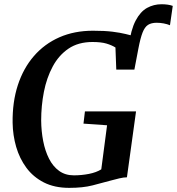

<svg xmlns="http://www.w3.org/2000/svg" viewBox="-20 -900 855 928"><path d="M628 -604.5 602 -677.5Q612.5 -756.5 635.5 -800.2Q658.5 -844 690.8 -861.8Q723 -879.5 760.5 -879.5Q776.5 -879.5 790.5 -877.5Q804.5 -875.5 815 -871.5L801.5 -778Q788.5 -783.5 771.2 -786.8Q754 -790 737.5 -790Q711.5 -790 695.5 -779.8Q679.5 -769.5 669 -742.5Q658.5 -715.5 649 -666ZM314.5 8Q243.5 8 192 -18.2Q140.5 -44.5 107.5 -89.2Q74.5 -134 58.2 -190Q42 -246 41 -306Q39.5 -406.5 66.2 -488.5Q93 -570.5 144 -629.2Q195 -688 267.2 -719.8Q339.5 -751.5 429.5 -751.5Q485.5 -751.5 523.5 -746.8Q561.5 -742 587.8 -735.5Q614 -729 633.5 -724Q640 -722.5 646.2 -721Q652.5 -719.5 659 -718.5L629.5 -563.5H542L538 -670.5Q519.5 -682 494 -689.5Q468.5 -697 427 -697Q358.5 -697 311.2 -665Q264 -633 234.8 -578.5Q205.5 -524 192.2 -456.2Q179 -388.5 179 -317.5Q179.5 -265.5 188.8 -218Q198 -170.5 217 -133Q236 -95.5 265.8 -74Q295.5 -52.5 337 -52.5Q374 -52.5 409.8 -59.5Q445.5 -66.5 469.5 -81.5L497.5 -294.5L383.5 -302.5L390.5 -361.5H637.5L593.5 -43Q578.5 -43 557 -38Q535.5 -33 514 -27Q474 -16 427.5 -4Q381 8 314.5 8Z"/></svg>

Font: Merriweather 24pt SemiBold
Style: Italic
Weight: 600
Italic angle: -7.8°
Version: Version 2.101